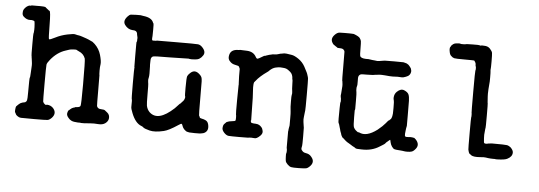

<svg xmlns="http://www.w3.org/2000/svg" viewBox="-48 -710 2832 1009"><g transform="rotate(5 1367.5 -206.0)"><path d="M202 -57 209 -58Q227 -57 240 -44Q263 -18 239 8Q227 20 217.5 21.5Q208 23 147 23Q86 23 76.5 22.5Q67 22 58.5 15.5Q50 9 50 7.5Q50 6 46.5 0.5Q43 -5 43 -7Q43 -9 43 -15.5Q43 -22 44.5 -28.5Q46 -35 46.5 -35Q47 -35 49.5 -38Q52 -41 55.5 -44Q59 -47 60.5 -48.5Q62 -50 64.5 -51.5Q67 -53 68 -54L78 -58L92 -61Q99 -65 101 -72Q103 -79 103 -113Q103 -191 105 -192Q107 -193 108 -219Q109 -245 109.5 -246.5Q110 -248 110 -258Q110 -268 108.5 -277Q107 -286 106.5 -292Q106 -298 105.5 -298Q105 -298 105 -302.5Q105 -307 104 -308Q103 -309 103 -366.5Q103 -424 104 -424.5Q105 -425 105.5 -431Q106 -437 106.5 -444Q107 -451 106.5 -458Q106 -465 105.5 -475Q105 -485 104 -488Q103 -491 95.5 -493Q88 -495 80 -494Q62 -493 45 -509Q38 -516 38 -526Q38 -536 40 -542Q42 -548 49.5 -556Q57 -564 64.5 -567Q72 -570 72 -569H79L80 -570V-571Q80 -571 106 -571Q156 -572 156 -567Q156 -566 162 -562Q168 -558 171.5 -554.5Q175 -551 177 -551Q184 -551 184.5 -477.5Q185 -404 188 -402Q192 -399 220 -413.5Q248 -428 281.5 -435Q315 -442 322.5 -439.5Q330 -437 335 -436.5Q340 -436 342 -435.5Q344 -435 349.5 -434Q355 -433 361 -430.5Q367 -428 383 -423Q388 -422 417 -408L429 -398Q453 -375 462 -343.5Q471 -312 469.5 -296Q468 -280 467.5 -278.5Q467 -277 467 -260.5Q467 -244 467.5 -241.5Q468 -239 468.5 -237Q469 -235 469 -158Q469 -81 470 -74.5Q471 -68 477.5 -63.5Q484 -59 496.5 -59Q509 -59 514 -54.5Q519 -50 526.5 -44.5Q534 -39 537 -29Q543 -4 521 12Q507 22 483.5 20Q460 18 446 19.5Q432 21 423.5 21Q415 21 412 22H395H391L392 21Q392 21 377 21Q354 20 343.5 15Q333 10 327 2Q314 -12 317.5 -25Q321 -38 322.5 -38Q324 -38 326.5 -40.5Q329 -43 330 -44Q331 -45 334 -47L339 -51Q347 -55 352 -56Q357 -57 356.5 -58Q356 -59 364 -59Q380 -60 383.5 -67Q387 -74 387 -180Q387 -306 384 -317Q375 -342 350 -352Q341 -356 340 -357Q337 -361 320 -359.5Q303 -358 299.5 -356.5Q296 -355 280 -350Q236 -336 202 -294Q188 -277 186.5 -268Q185 -259 185 -168Q185 -77 186 -73Q190 -63 193 -62Q196 -61 196 -59Q196 -57 202 -57Z M590 -558Q598 -567 606 -568Q614 -569 635 -569.5Q656 -570 656.5 -569.5Q657 -569 671 -567Q716 -562 725 -536Q727 -532 728 -531Q729 -530 729 -499Q729 -468 728.5 -466Q728 -464 727.5 -454.5Q727 -445 730 -443L738 -442Q738 -443 745 -442.5Q752 -442 752 -444Q752 -444 855.5 -444.5Q959 -445 970.5 -443.5Q982 -442 992 -432Q1016 -408 1003 -388Q988 -364 963 -363Q939 -361 932.5 -363Q926 -365 923 -364H922L829 -362Q745 -362 740 -359Q729 -354 729 -338Q729 -325 728.5 -319.5Q728 -314 728.5 -312.5Q729 -311 729 -307Q731 -259 728 -247.5Q725 -236 726 -230Q727 -224 727 -220Q727 -216 728 -213.5Q729 -211 729 -160Q729 -109 731 -99Q735 -79 748 -66Q795 -21 878 -98Q887 -107 895 -116Q903 -125 904.5 -125Q906 -125 910 -130.5Q914 -136 915 -136Q916 -136 919.5 -140.5Q923 -145 924 -148Q930 -162 926 -167Q925 -167 925 -210Q925 -264 928.5 -272Q932 -280 942 -289Q966 -312 992 -287Q1000 -280 1003 -273Q1006 -266 1006.5 -251Q1007 -236 1007 -156.5Q1007 -77 1008.5 -72Q1010 -67 1011.5 -66Q1013 -65 1013 -62Q1013 -58 1024 -56Q1035 -54 1041 -51Q1056 -46 1060 -29Q1068 3 1046 16Q1039 20 1033 20.5Q1027 21 1025 22Q1023 23 994 23L965 22L956 20Q948 19 939 10Q930 1 927.5 -7.5Q925 -16 922 -19Q919 -22 905 -12Q857 20 831 26Q784 37 756.5 30Q729 23 722.5 17Q716 11 711 10Q679 -2 659 -53Q649 -77 650 -87Q651 -125 649 -125Q647 -125 647 -207.5Q647 -290 648 -290.5Q649 -291 648.5 -293Q648 -295 647.5 -295.5Q647 -296 647 -352Q647 -408 647 -414Q647 -427 648 -429Q650 -428 650 -434Q650 -440 650 -442Q652 -450 647 -466Q647 -484 631 -487Q630 -487 619 -488Q596 -490 580.5 -511Q565 -532 590 -558Z M1484 68 1482 57V-29Q1483 -30 1483 -35Q1483 -40 1483.5 -40.5Q1484 -41 1484.5 -47Q1485 -53 1486 -55Q1487 -57 1487 -65Q1487 -73 1487 -100Q1487 -127 1486 -133Q1485 -139 1484.5 -148.5Q1484 -158 1483.5 -159.5Q1483 -161 1483 -189Q1483 -217 1484 -219Q1487 -230 1485 -240.5Q1483 -251 1482.5 -277Q1482 -303 1481 -302L1480 -304Q1480 -329 1465.5 -341.5Q1451 -354 1443 -356.5Q1435 -359 1425.5 -359.5Q1416 -360 1411 -360.5Q1406 -361 1388.5 -357.5Q1371 -354 1354 -337Q1352 -334 1347 -331Q1307 -303 1288 -278Q1284 -273 1282 -271Q1280 -269 1279 -258Q1278 -247 1278.5 -243Q1279 -239 1279 -233Q1279 -227 1279.5 -224.5Q1280 -222 1280.5 -206.5Q1281 -191 1281.5 -187.5Q1282 -184 1282.5 -128.5Q1283 -73 1283.5 -71.5Q1284 -70 1282.5 -69Q1281 -68 1282.5 -63Q1284 -58 1286 -57Q1288 -56 1292 -55.5Q1296 -55 1299 -54.5Q1302 -54 1309 -54Q1322 -53 1327.5 -49Q1333 -45 1333.5 -45Q1334 -45 1340 -38.5Q1346 -32 1348.5 -19Q1351 -6 1339 6Q1320 25 1307 22Q1303 21 1292.5 21Q1282 21 1280 21.5Q1278 22 1276 22.5Q1274 23 1229.5 23Q1185 23 1173 22Q1161 21 1149 8.5Q1137 -4 1137 -16Q1137 -28 1143 -37L1156 -50H1157Q1167 -55 1183.5 -56.5Q1200 -58 1201.5 -61.5Q1203 -65 1203 -77.5Q1203 -90 1201.5 -92.5Q1200 -95 1200.5 -171Q1201 -247 1201.5 -247.5Q1202 -248 1202 -252.5Q1202 -257 1201.5 -258Q1201 -259 1200 -296V-334Q1196 -347 1190.5 -349Q1185 -351 1172 -353.5Q1159 -356 1149.5 -365Q1140 -374 1139 -379Q1135 -389 1139 -404Q1146 -430 1179 -432Q1189 -432 1191 -433Q1193 -434 1205 -433Q1217 -432 1231 -432Q1265 -430 1279 -403Q1284 -394 1289.5 -395.5Q1295 -397 1309.5 -406Q1324 -415 1325 -414Q1326 -413 1330.5 -415Q1335 -417 1335.5 -417Q1336 -417 1339 -418Q1342 -419 1343.5 -419.5Q1345 -420 1348.5 -421Q1352 -422 1352.5 -422Q1353 -422 1355.5 -422.5Q1358 -423 1359.5 -423.5Q1361 -424 1365.5 -425Q1370 -426 1378.5 -426Q1387 -426 1394 -428.5Q1401 -431 1406 -432Q1411 -433 1413 -433Q1427 -437 1439 -435Q1451 -433 1465.5 -431Q1480 -429 1502 -414Q1524 -399 1537 -375.5Q1550 -352 1552 -346.5Q1554 -341 1555 -339.5Q1556 -338 1556.5 -335Q1557 -332 1559 -327Q1561 -322 1562 -314Q1563 -306 1563 -228Q1563 -150 1562 -146.5Q1561 -143 1560.5 -134.5Q1560 -126 1558 -112.5Q1556 -99 1558 -85Q1560 -71 1561 -64.5Q1562 -58 1562.5 -55Q1563 -52 1563 -8.5Q1563 35 1562 39Q1558 55 1560.5 60Q1563 65 1563.5 64.5Q1564 64 1564 65Q1564 66 1569 70.5Q1574 75 1583.5 76.5Q1593 78 1600.5 81.5Q1608 85 1615 94Q1637 120 1611 145Q1602 154 1594 156Q1586 158 1555 158.5Q1524 159 1514.5 157Q1505 155 1495 145Q1485 135 1483.5 127.5Q1482 120 1481.5 104.5Q1481 89 1482 88Q1483 87 1483.5 82.5Q1484 78 1484 75.5Q1484 73 1484 72Q1484 68 1484 68Z M1823 -176 1821 -169V-134Q1821 -88 1825 -80Q1829 -72 1834 -67Q1839 -62 1840 -62Q1841 -62 1844 -59Q1847 -56 1849.5 -56.5Q1852 -57 1854 -56Q1893 -36 1950 -79Q1976 -100 1989.5 -116.5Q2003 -133 2003 -132Q2005 -131 2008 -135Q2011 -139 2012.5 -139Q2014 -139 2017 -145.5Q2020 -152 2021 -159.5Q2022 -167 2022.5 -170.5Q2023 -174 2023 -199.5Q2023 -225 2022.5 -228Q2022 -231 2021.5 -237Q2021 -243 2020 -244Q2019 -245 2019 -254Q2020 -274 2033 -286Q2053 -305 2071.5 -297Q2090 -289 2095 -277.5Q2100 -266 2100.5 -244.5Q2101 -223 2101 -167V-112Q2099 -106 2098.5 -99.5Q2098 -93 2097 -88Q2094 -66 2095.5 -59.5Q2097 -53 2109 -54Q2130 -56 2137 -54Q2144 -52 2144 -53Q2144 -54 2154 -45Q2177 -20 2159 3Q2148 17 2138.5 20Q2129 23 2115.5 23Q2102 23 2099 22Q2096 21 2088.5 20.5Q2081 20 2078 19.5Q2075 19 2065 18.5Q2055 18 2047.5 16Q2040 14 2033 3.5Q2026 -7 2024 -17Q2022 -27 2021 -30Q2020 -33 2015 -28Q2010 -23 2005 -19.5Q2000 -16 1997.5 -12Q1995 -8 1986 -2.5Q1977 3 1969 8Q1929 34 1875 32Q1846 32 1842.5 28.5Q1839 25 1831.5 21.5Q1824 18 1818 13.5Q1812 9 1804 5Q1790 -2 1771 -21V-20Q1769 -21 1765 -29Q1761 -37 1761 -37H1762Q1755 -54 1755 -55.5Q1755 -57 1754 -60.5Q1753 -64 1752.5 -65.5Q1752 -67 1749.5 -75.5Q1747 -84 1746 -88Q1745 -92 1744 -93Q1740 -97 1740.5 -120.5Q1741 -144 1741 -175L1742 -205L1743 -204Q1744 -205 1744 -215.5Q1744 -226 1742 -232V-231L1741 -240L1742 -250Q1742 -249 1742 -247L1744 -274Q1746 -294 1745 -300.5Q1744 -307 1743.5 -313Q1743 -319 1742 -319Q1741 -319 1741 -393Q1741 -467 1740.5 -472Q1740 -477 1734.5 -482.5Q1729 -488 1715.5 -488Q1702 -488 1700 -490.5Q1698 -493 1694.5 -494.5Q1691 -496 1686.5 -500Q1682 -504 1681 -504Q1680 -503 1675 -511Q1660 -533 1681 -555Q1694 -569 1707 -569.5Q1720 -570 1732 -570Q1744 -570 1756.5 -570Q1769 -570 1772.5 -569.5Q1776 -569 1778 -569Q1780 -569 1780.5 -569Q1781 -569 1781 -569Q1808 -559 1814 -550.5Q1820 -542 1821.5 -535Q1823 -528 1823 -494.5Q1823 -461 1825 -456Q1830 -445 1855 -444Q1870 -444 1870 -444L1891 -441Q1900 -440 1902 -440Q1918 -437 1927 -439Q1936 -441 1945.5 -442Q1955 -443 1955.5 -443.5Q1956 -444 2005 -444Q2054 -444 2054.5 -443.5Q2055 -443 2062 -441.5Q2069 -440 2069.5 -439.5Q2070 -439 2073 -438Q2083 -433 2087.5 -426Q2092 -419 2093.5 -418Q2095 -417 2096.5 -412Q2098 -407 2098.5 -404Q2099 -401 2099 -401Q2098 -377 2074 -369Q2060 -363 2050 -364Q2040 -365 2030 -365Q2001 -363 1986.5 -364.5Q1972 -366 1964 -366.5Q1956 -367 1947.5 -367.5Q1939 -368 1927 -366.5Q1915 -365 1912.5 -365Q1910 -365 1900 -363L1870 -362Q1841 -362 1838 -361Q1827 -358 1824 -346Q1823 -344 1823.5 -322Q1824 -300 1822 -297Q1820 -294 1820 -282.5Q1820 -271 1821.5 -266.5Q1823 -262 1823 -219Z M2318 -488 2309 -492Q2309 -493 2302 -498Q2295 -503 2292 -517Q2289 -531 2290 -536.5Q2291 -542 2291 -542.5Q2291 -543 2294 -547Q2297 -551 2296.5 -551.5Q2296 -552 2298 -554Q2307 -563 2314 -565Q2321 -567 2332.5 -567.5Q2344 -568 2343.5 -567Q2343 -566 2350 -565.5Q2357 -565 2364.5 -565.5Q2372 -566 2373 -567Q2374 -568 2408.5 -568.5Q2443 -569 2445 -567.5Q2447 -566 2450 -566Q2453 -566 2454.5 -567Q2456 -568 2469 -567Q2489 -567 2500.5 -554.5Q2512 -542 2513.5 -533Q2515 -524 2515 -488.5Q2515 -453 2514 -448Q2513 -443 2514 -437.5Q2515 -432 2515 -404Q2515 -376 2514 -373Q2513 -370 2511.5 -341.5Q2510 -313 2511 -303Q2512 -293 2512.5 -281Q2513 -269 2514 -267.5Q2515 -266 2515 -202Q2515 -138 2514 -137Q2513 -136 2512 -122Q2509 -99 2510.5 -83.5Q2512 -68 2512 -64Q2512 -55 2522 -55Q2532 -55 2532 -56Q2532 -57 2537 -57L2545 -58L2554 -59Q2626 -59 2635 -57Q2644 -55 2654 -47Q2668 -33 2668 -21Q2668 1 2642 14Q2629 21 2590 22H2579Q2583 21 2577.5 21Q2572 21 2565 21Q2558 21 2553 20.5Q2548 20 2542 19.5Q2536 19 2528 17.5Q2520 16 2500 18Q2464 21 2451 12Q2449 9 2444.5 7Q2440 5 2437.5 -3Q2435 -11 2434 -16Q2433 -21 2433 -103.5Q2433 -186 2434 -186Q2435 -186 2435 -197.5Q2435 -209 2434 -209.5Q2433 -210 2433 -321Q2433 -432 2434.5 -433Q2436 -434 2436 -444Q2436 -454 2434.5 -455Q2433 -456 2433 -464.5Q2433 -473 2428.5 -478.5Q2424 -484 2424 -485Q2424 -486 2374 -486Q2324 -486 2318 -488Z"/></g></svg>

Font: TT2020 Style E
Style: Regular
Weight: 400
Version: Version 00.2